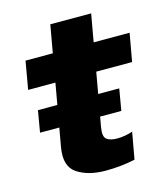

<svg xmlns="http://www.w3.org/2000/svg" viewBox="-110 -814 793 908"><g transform="rotate(-15 286.5 -360.0)"><path d="M41.5 -246H439.5L457.5 -351.5H59.5ZM296 8Q370 8 440 -7L463.5 -138Q425 -125 388 -125Q353 -125 336 -138.5Q319 -152 327 -197L373 -456H548.5L573 -593H397L421 -728.5H221L197 -593H63.5L39.5 -456H173L119.5 -154Q103.5 -63 157.2 -27.5Q211 8 296 8Z"/></g></svg>

Font: Anybody UltraCondensed Thin ExtraBold
Style: Italic
Weight: 800
Italic angle: -10°
Version: Version 1.111